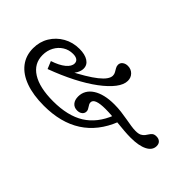

<svg xmlns="http://www.w3.org/2000/svg" viewBox="-67 -922 1282 1282"><g transform="rotate(45 574.0 -281.5)"><path d="M373.7 11.3Q273.1 11.3 200.8 -14.9Q128.6 -41 90 -90.8Q51.5 -140.7 51.5 -209.8Q51.5 -271.4 81.1 -320Q110.7 -368.7 161.2 -397.4Q211.8 -426.1 274.4 -426.1Q326.3 -426.1 356.7 -406.4Q387.1 -386.6 387.1 -352.1Q387.1 -331.1 375 -308.5Q363 -286 338.7 -264.6L323.5 -268.9Q383.4 -299.2 427.3 -325.6Q471.2 -352 500.4 -375.2Q529.6 -398.4 544 -418.9Q558.4 -439.3 558.4 -456.9Q558.4 -471.4 551.4 -483.2Q544.5 -494.9 537.6 -507Q530.6 -519.1 530.6 -532.1Q530.6 -550.7 545.7 -562.5Q560.8 -574.2 582.9 -574.2Q613 -574.2 633.2 -554.2Q653.5 -534.1 653.5 -503.5Q653.5 -467.2 621.7 -425.6Q589.8 -384.1 531.5 -340.5Q473.1 -296.9 393.5 -256.1Q313.9 -215.3 218.4 -179.9L196.3 -233.1Q255.2 -252.5 287.7 -279.3Q320.2 -306.1 320.2 -334.4Q320.2 -352.8 306.3 -362.5Q292.4 -372.1 267 -372.1Q228.1 -372.1 196.6 -352.3Q165.1 -332.6 146.8 -298.5Q128.4 -264.4 128.4 -222.1Q128.4 -141.6 198.3 -97.6Q268.2 -53.6 396.5 -53.6Q534.6 -53.6 620.5 -107.2Q706.5 -160.8 750.9 -273.9L802.4 -264.3Q748 -126.6 640.8 -57.7Q533.6 11.3 373.7 11.3ZM553.7 -123.3Q525.1 -123.3 508.6 -142.4Q492.1 -161.5 492.1 -194.5Q492.1 -225.1 506.5 -250Q521 -274.9 548.4 -292.5Q575.8 -310.2 614.1 -319.4Q652.4 -328.6 700.8 -328.6Q734.2 -328.6 766.2 -324.7Q798.2 -320.7 827.3 -315.5Q856.4 -310.3 881.6 -306.4Q906.9 -302.5 926 -302.5Q952.9 -302.5 967.5 -309.9Q982 -317.4 990.7 -328.6Q999.4 -339.7 1005.9 -350.5Q1012.5 -361.3 1022.4 -368.8Q1032.3 -376.2 1050.6 -376.2Q1072.1 -376.2 1084.8 -364.4Q1097.6 -352.6 1097.6 -331.5Q1097.6 -291.6 1054.5 -269.6Q1011.5 -247.6 934.5 -247.6Q905.9 -247.6 873.6 -250.2Q841.4 -252.8 808 -256.3Q774.6 -259.8 742.3 -262.4Q710 -265 681.2 -265Q630.3 -265 604.3 -255.2Q578.3 -245.5 578.3 -225.3Q578.3 -216.7 582 -209.3Q585.8 -201.9 590.7 -194.8Q595.7 -187.6 599.4 -180Q603.2 -172.3 603.2 -163.1Q603.2 -145.8 589.2 -134.5Q575.1 -123.3 553.7 -123.3Z"/></g></svg>

Font: Playfair 5pt SemiExpanded Light
Style: Regular
Weight: 300
Width: 6
Designer: Claus Eggers Sørensen
Foundry: Claus Eggers Sørensen
Version: Version 2.203